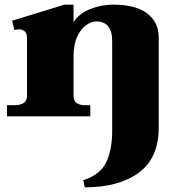

<svg xmlns="http://www.w3.org/2000/svg" viewBox="-20 -500 792 825"><path d="M662 -339V48Q662 179 576.5 242Q491 305 344 305L338 274Q411 251 436.5 197Q462 143 462 63V-324Q462 -408 393 -408Q374 -408 351.5 -393Q329 -378 312.5 -344Q296 -310 296 -256V-88Q296 -48 346 -48H368V0H10V-48H42Q96 -48 96 -88V-337Q96 -357 86 -365.5Q76 -374 61 -374Q56 -374 42 -371L32 -411L257 -480H296V-405Q321 -443 368.5 -461.5Q416 -480 466 -480Q564 -480 613 -442Q662 -404 662 -339Z"/></svg>

Font: Taviraj Black
Style: Regular
Weight: 900
Designer: Katatrad Team
Foundry: CadsonDemak
Version: Version 1.001